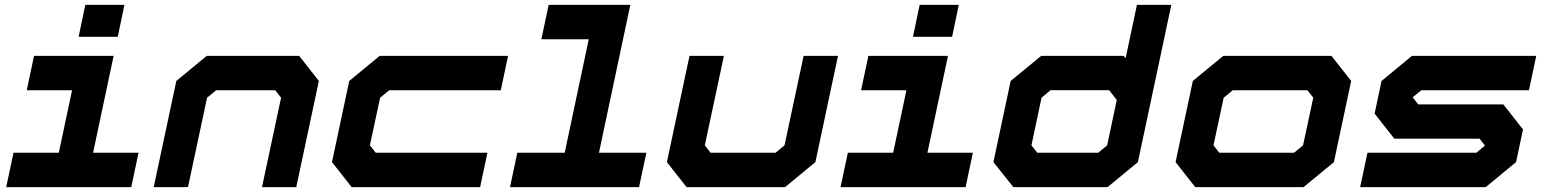

<svg xmlns="http://www.w3.org/2000/svg" viewBox="-20 -770 6356 790"><path d="M303.5 -618.5 331 -750H492L464.5 -618.5ZM5.5 0 35.5 -141.5H222L276.5 -398.5H90L120 -540H447.5L363 -141.5H550L520 0Z M612.5 0 705.5 -437 830.5 -540H1211L1292 -437L1199 0H1058L1136.5 -368L1112.5 -398.5H869L832 -368L753.5 0Z M1427 0 1346 -103 1417 -437 1542 -540H2070.5L2040.5 -398.5H1581L1544 -368L1502 -172L1526 -141.5H1985.5L1955.5 0Z M2078.5 0 2108.5 -141.5H2303.5L2402.5 -608.5H2207.5L2237.5 -750H2573.5L2444.5 -141.5H2639.5L2609.5 0Z M2805 0 2724 -103 2817 -540H2958.5L2880 -172L2904 -141.5H3171L3208 -172L3286.5 -540H3428L3335 -103L3210 0Z M3736.5 -618.5 3764 -750H3925L3897.5 -618.5ZM3438.5 0 3468.5 -141.5H3655L3709.5 -398.5H3523L3553 -540H3880.5L3796 -141.5H3983L3953 0Z M4537 0H4149.5L4067.5 -103L4138.5 -437L4264 -540H4603.5L4611.5 -530.5L4658 -750H4799.5L4662 -103ZM4498.5 -141.5 4535.5 -172 4575 -358.5 4543.5 -399H4302.5L4265.5 -368L4224 -172L4248 -141.5Z M4898 0 4817 -103 4888 -437 5013 -540H5458.5L5539.5 -437L5468.5 -103L5343.5 0ZM4997 -141.5H5304.5L5341.5 -172L5383.5 -368L5359.5 -398.5H5052L5015 -368L4973 -172Z M5576.5 0 5606.5 -141.5H6054.5L6090 -171L6068 -199.5H5717L5636 -302.5L5664.5 -437L5789.5 -540H6301L6271 -398.5H5828L5792.5 -369.5L5815.5 -340.5H6165.5L6246.5 -237.5L6218 -103L6093 0Z"/></svg>

Font: Tourney Expanded Black
Style: Italic
Weight: 900
Width: 7
Italic angle: -12°
Designer: Tyler Finck
Foundry: Etcetera Type Co
Version: Version 1.010; ttfautohint (v1.8.3)